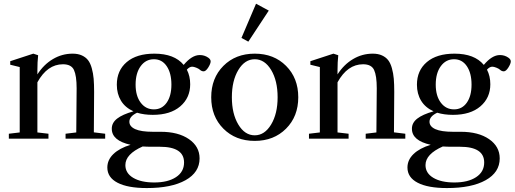

<svg xmlns="http://www.w3.org/2000/svg" viewBox="-20 -728 2702 1008"><path d="M26.4 0V-25.9L83.5 -32.7V-376L33.7 -388.2V-406.7L154.8 -446.3L180.2 -438Q176.3 -401.4 176.3 -360.4V-337.4Q209.5 -389.2 257.6 -417.7Q305.7 -446.3 361.3 -446.3Q389.6 -446.3 409.9 -437Q430.2 -427.7 442.4 -411.9Q454.6 -396 461.9 -369.6Q469.2 -343.3 471.7 -314.5Q474.1 -285.6 474.1 -245.6Q474.1 -137.2 472.7 -33.2L532.2 -25.9V0H324.2V-25.9L380.4 -32.7Q382.3 -184.1 382.3 -264.6Q382.3 -330.1 368.4 -360.4Q354.5 -390.6 310.5 -390.6Q228.5 -390.6 176.3 -295.9V-32.7L234.4 -25.9V0Z M782.2 -125Q736.3 -125 699.7 -136.2Q659.2 -117.2 659.2 -88.9Q659.2 -64 689.9 -50Q720.7 -36.1 782.7 -36.1H823.7Q916 -36.1 971.9 2.4Q1027.8 41 1027.8 103.5Q1027.8 176.8 954.1 218Q880.4 259.3 750.5 259.3Q650.9 259.3 597.2 231.4Q543.5 203.6 543.5 151.4Q543.5 111.3 575.4 80.6Q607.4 49.8 665.5 32.2Q566.9 10.3 566.9 -51.8Q566.4 -83 594.7 -105.2Q623 -127.4 680.7 -143.6Q637.2 -163.1 615.2 -199.2Q593.3 -235.4 593.3 -283.2Q593.3 -357.9 645.3 -402.1Q697.3 -446.3 790.5 -446.3Q895.5 -446.3 944.3 -387.2Q987.3 -439 1028.8 -439Q1053.7 -439 1073.2 -425.3Q1085.9 -416.5 1085.9 -405.8Q1085.9 -393.6 1073.2 -373.5Q1060.5 -353.5 1049.3 -353.5Q1038.1 -353.5 1028.8 -362.3Q1022.9 -367.7 1010 -372.8Q997.1 -377.9 988.8 -377.9Q975.1 -377.9 960.9 -362.3Q978.5 -328.6 978.5 -285.6Q978.5 -214.4 926.5 -169.7Q874.5 -125 782.2 -125ZM788.1 -153.8Q830.1 -153.8 855 -189Q879.9 -224.1 879.9 -283.7Q879.9 -344.2 855.2 -380.6Q830.6 -417 788.1 -417Q745.1 -417 718.5 -380.6Q691.9 -344.2 691.9 -283.7Q691.9 -224.6 718.5 -189.2Q745.1 -153.8 788.1 -153.8ZM638.2 138.7Q638.2 181.2 679.4 205.6Q720.7 230 789.6 230Q861.3 230 903.8 202.1Q946.3 174.3 946.3 125Q946.3 42.5 819.3 42.5H778.8Q752.4 42.5 729 41Q638.2 81.1 638.2 138.7Z M1283.7 -509.3 1247.6 -528.8 1324.2 -708.5 1391.1 -672.4ZM1317.4 11.7Q1216.8 11.7 1152.8 -52.5Q1088.9 -116.7 1088.9 -217.3Q1088.9 -317.9 1152.8 -382.1Q1216.8 -446.3 1317.4 -446.3Q1418 -446.3 1481.9 -382.1Q1545.9 -317.9 1545.9 -217.3Q1545.9 -116.7 1481.7 -52.5Q1417.5 11.7 1317.4 11.7ZM1317.4 -17.6Q1369.1 -17.6 1403.3 -74.2Q1437.5 -130.9 1437.5 -217.3Q1437.5 -304.2 1403.6 -360.6Q1369.6 -417 1317.4 -417Q1265.1 -417 1231.2 -360.6Q1197.3 -304.2 1197.3 -217.3Q1197.3 -130.9 1231.2 -74.2Q1265.1 -17.6 1317.4 -17.6Z M1602.1 0V-25.9L1659.2 -32.7V-376L1609.4 -388.2V-406.7L1730.5 -446.3L1755.9 -438Q1752 -401.4 1752 -360.4V-337.4Q1785.2 -389.2 1833.3 -417.7Q1881.3 -446.3 1937 -446.3Q1965.3 -446.3 1985.6 -437Q2005.9 -427.7 2018.1 -411.9Q2030.3 -396 2037.6 -369.6Q2044.9 -343.3 2047.4 -314.5Q2049.8 -285.6 2049.8 -245.6Q2049.8 -137.2 2048.3 -33.2L2107.9 -25.9V0H1899.9V-25.9L1956.1 -32.7Q1958 -184.1 1958 -264.6Q1958 -330.1 1944.1 -360.4Q1930.2 -390.6 1886.2 -390.6Q1804.2 -390.6 1752 -295.9V-32.7L1810.1 -25.9V0Z M2357.9 -125Q2312 -125 2275.4 -136.2Q2234.9 -117.2 2234.9 -88.9Q2234.9 -64 2265.6 -50Q2296.4 -36.1 2358.4 -36.1H2399.4Q2491.7 -36.1 2547.6 2.4Q2603.5 41 2603.5 103.5Q2603.5 176.8 2529.8 218Q2456.1 259.3 2326.2 259.3Q2226.6 259.3 2172.9 231.4Q2119.1 203.6 2119.1 151.4Q2119.1 111.3 2151.1 80.6Q2183.1 49.8 2241.2 32.2Q2142.6 10.3 2142.6 -51.8Q2142.1 -83 2170.4 -105.2Q2198.7 -127.4 2256.3 -143.6Q2212.9 -163.1 2190.9 -199.2Q2168.9 -235.4 2168.9 -283.2Q2168.9 -357.9 2220.9 -402.1Q2272.9 -446.3 2366.2 -446.3Q2471.2 -446.3 2520 -387.2Q2563 -439 2604.5 -439Q2629.4 -439 2648.9 -425.3Q2661.6 -416.5 2661.6 -405.8Q2661.6 -393.6 2648.9 -373.5Q2636.2 -353.5 2625 -353.5Q2613.8 -353.5 2604.5 -362.3Q2598.6 -367.7 2585.7 -372.8Q2572.8 -377.9 2564.5 -377.9Q2550.8 -377.9 2536.6 -362.3Q2554.2 -328.6 2554.2 -285.6Q2554.2 -214.4 2502.2 -169.7Q2450.2 -125 2357.9 -125ZM2363.8 -153.8Q2405.8 -153.8 2430.7 -189Q2455.6 -224.1 2455.6 -283.7Q2455.6 -344.2 2430.9 -380.6Q2406.2 -417 2363.8 -417Q2320.8 -417 2294.2 -380.6Q2267.6 -344.2 2267.6 -283.7Q2267.6 -224.6 2294.2 -189.2Q2320.8 -153.8 2363.8 -153.8ZM2213.9 138.7Q2213.9 181.2 2255.1 205.6Q2296.4 230 2365.2 230Q2437 230 2479.5 202.1Q2522 174.3 2522 125Q2522 42.5 2395 42.5H2354.5Q2328.1 42.5 2304.7 41Q2213.9 81.1 2213.9 138.7Z"/></svg>

Font: Elstob Medium
Style: Regular
Weight: 500
Designer: Peter S. Baker
Version: Version 1.015